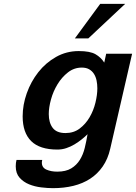

<svg xmlns="http://www.w3.org/2000/svg" viewBox="-20 -780 708 1000"><path d="M98 -174Q98 -234 119.5 -294.5Q141 -355 179.5 -404Q218 -453 272 -483.5Q326 -514 390 -514Q449 -514 477.5 -497.5Q506 -481 523 -454L533 -500H668L554 -5Q542 48 515 87Q488 126 449.5 151Q411 176 362 188Q313 200 256 200Q229 200 195 196Q161 192 131.5 180Q102 168 82 145.5Q62 123 62 86Q62 76 63 68.5Q64 61 66 53H200Q198 61 198 67Q198 93 222 103.5Q246 114 278 114Q323 114 351 97Q379 80 396 52.5Q413 25 421.5 -10Q430 -45 436 -81Q423 -68 405.5 -54Q388 -40 368 -28Q348 -16 325.5 -8.5Q303 -1 279 -1Q187 -1 142.5 -45Q98 -89 98 -174ZM234 -186Q234 -141 254.5 -114Q275 -87 321 -87Q364 -87 395 -110.5Q426 -134 446.5 -169Q467 -204 477 -245Q487 -286 487 -320Q487 -341 483 -360.5Q479 -380 469.5 -395Q460 -410 444.5 -419Q429 -428 406 -428Q366 -428 334 -403Q302 -378 279.5 -341Q257 -304 245.5 -262Q234 -220 234 -186ZM440 -580H370L502 -760H632Z"/></svg>

Font: Perun
Style: Bold Italic
Weight: 700
Italic angle: -12°
Foundry: Copyright (c) Stefan Peev, Context Ltd, 2016
Version: Version 1.027